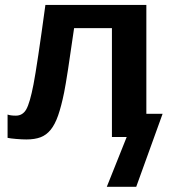

<svg xmlns="http://www.w3.org/2000/svg" viewBox="-20 -548 675 768"><path d="M486.8 0H427.7V-435.5H276.4Q248 -234.9 236.6 -178.5Q225.1 -122.1 212.4 -85.9Q199.7 -49.8 182.6 -28.8Q165.5 -7.8 142.3 1Q119.1 9.8 85.4 9.8Q67.9 9.8 44.7 7.8Q21.5 5.9 10.3 3.4V-89.8Q22.5 -85.4 43.5 -85.4Q70.8 -85.4 85.2 -110.8Q99.6 -136.2 114 -210.4Q128.4 -284.7 161.6 -528.3H565.4V-92.8H630.4L524.9 199.2H407.2Z"/></svg>

Font: Liberation Sans
Style: Bold
Weight: 700
Designer: Steve Matteson
Foundry: Ascender Corporation
Version: Version 2.1.5